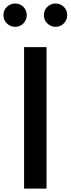

<svg xmlns="http://www.w3.org/2000/svg" viewBox="-20 -1100 412 1120"><path d="M304 -943.5C323 -943.5 339 -950 352.5 -963.5C365.5 -977 372 -993 372 -1011.5C372 -1030.5 365.5 -1046.5 352.5 -1060C339 -1073 323 -1079.5 304 -1079.5C285.5 -1079.5 269.5 -1073 256 -1060C242.5 -1046.5 236 -1030.5 236 -1011.5C236 -993 242.5 -977 256 -963.5C269.5 -950 285.5 -943.5 304 -943.5ZM68 -943.5C87 -943.5 103 -950 116.5 -963.5C129.5 -977 136 -993 136 -1011.5C136 -1030.5 129.5 -1046.5 116.5 -1060C103 -1073 87 -1079.5 68 -1079.5C49.5 -1079.5 33.5 -1073 20 -1060C6.5 -1046.5 0 -1030.5 0 -1011.5C0 -993 6.5 -977 20 -963.5C33.5 -950 49.5 -943.5 68 -943.5ZM251.5 0V-825H120.5V0Z"/></svg>

Font: Spartan SemiBold
Style: Regular
Weight: 600
Designer: Matt Bailey, Mirko Velimirovic
Foundry: Matt Bailey
Version: Version 1.003